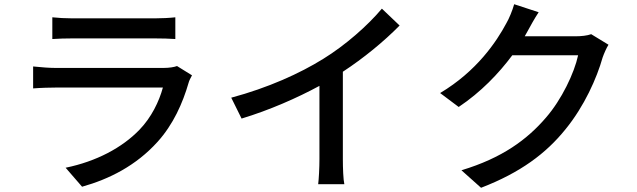

<svg xmlns="http://www.w3.org/2000/svg" viewBox="-20 -836 3020 910"><path d="M228 -754V-651C256 -653 292 -654 324 -654H712C746 -654 786 -653 811 -651V-754C786 -751 745 -749 713 -749H324C291 -749 254 -751 228 -754ZM890 -479 819 -523C806 -518 782 -514 755 -514H243C214 -514 176 -517 137 -521V-417C175 -420 219 -421 243 -421H752C734 -355 698 -280 641 -221C559 -136 437 -71 291 -41L369 49C497 13 624 -50 727 -164C801 -246 846 -347 874 -444C876 -453 884 -468 890 -479Z M1076 -373 1125 -274C1257 -314 1389 -372 1494 -429V-81C1494 -40 1491 15 1488 37H1612C1607 15 1605 -40 1605 -81V-496C1704 -561 1798 -638 1874 -715L1790 -795C1722 -714 1616 -621 1512 -557C1401 -488 1251 -420 1076 -373Z M2533 -778 2417 -816C2409 -787 2392 -746 2380 -726C2333 -638 2240 -499 2066 -395L2154 -329C2259 -399 2344 -488 2408 -574H2720C2702 -490 2642 -364 2568 -279C2479 -175 2360 -87 2167 -29L2260 54C2447 -18 2568 -109 2660 -223C2750 -333 2809 -467 2836 -563C2843 -583 2854 -608 2864 -624L2782 -674C2763 -667 2735 -664 2707 -664H2467C2472 -672 2477 -681 2481 -689C2492 -709 2513 -748 2533 -778Z"/></svg>

Font: Noto Sans HK Medium
Style: Regular
Weight: 500
Designer: Ryoko NISHIZUKA 西塚涼子 (kana, bopomofo & ideographs); Paul D. Hunt (Latin, Greek & Cyrillic); Sandoll Communications 산돌커뮤니
Foundry: Adobe
Version: Version 2.002;hotconv 1.0.116;makeotfexe 2.5.65601